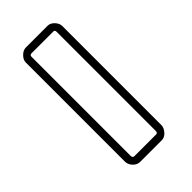

<svg xmlns="http://www.w3.org/2000/svg" viewBox="-7 -488 450 450"><g transform="rotate(45 218.0 -262.5)"><path d="M40 -227Q40 -221 46 -221H374Q381 -221 381 -227V-299Q381 -304 374 -304H46Q40 -304 40 -299ZM21 -299Q21 -308 29 -315.5Q37 -323 46 -323H374Q383 -323 391.5 -315.5Q400 -308 400 -299V-227Q400 -217 392 -209.5Q384 -202 374 -202H46Q37 -202 29 -210Q21 -218 21 -227Z"/></g></svg>

Font: RonaldsonGothicLicht
Style: Regular
Weight: 400
Designer: Mr. Robertson for MacKellar, Smiths & Jordan Co. Philadelphia
Foundry: CAT-Fonts Peter Wiegel
Version: 1.000